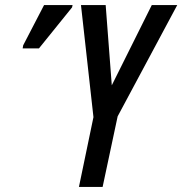

<svg xmlns="http://www.w3.org/2000/svg" viewBox="-20 -734 716 754"><path d="M290 0 347 -274 298 -714H395L419 -399L576 -714H676L442 -277L383 0ZM69 -544 71 -556 153 -714H265L263 -705L133 -544Z"/></svg>

Font: Noto Sans ExtraCondensed Medium
Style: Italic
Weight: 500
Width: 2
Italic angle: -12°
Designer: Monotype Design Team
Foundry: Monotype Imaging Inc.
Version: Version 2.013; ttfautohint (v1.8.4.7-5d5b)